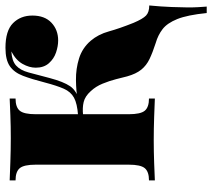

<svg xmlns="http://www.w3.org/2000/svg" viewBox="-56 -516 758 685"><g transform="rotate(-90 322.5 -174.0)"><path d="M313 -518V-497Q282 -497 269.5 -482Q257 -467 257 -425V-93Q257 -51 269.5 -36Q282 -21 313 -21V0Q291 -1 248 -2.5Q205 -4 164 -4Q124 -4 82.5 -2.5Q41 -1 21 0V-21Q52 -21 64.5 -36Q77 -51 77 -93V-425Q77 -467 64.5 -482Q52 -497 21 -497V-518Q43 -517 87.5 -515.5Q132 -514 172 -514Q213 -514 253 -515.5Q293 -517 313 -518ZM618 185Q611 116 596.5 80Q582 44 560.5 27.5Q539 11 511 3Q477 -8 454 -19Q431 -30 416 -48.5Q401 -67 392 -99Q388 -115 382 -138.5Q376 -162 366 -186.5Q356 -211 339 -229Q321 -249 300.5 -254Q280 -259 253 -256V-274Q295 -277 316 -288.5Q337 -300 348 -325Q359 -350 370 -392Q382 -439 394 -470.5Q406 -502 428.5 -517.5Q451 -533 494 -533Q555 -533 582 -506Q609 -479 609 -437Q609 -393 583.5 -369Q558 -345 520 -345Q500 -345 477.5 -352.5Q455 -360 439 -378Q423 -396 423 -425Q423 -448 436.5 -472Q450 -496 481 -512Q447 -510 430.5 -495Q414 -480 406 -450.5Q398 -421 386 -375Q373 -326 357 -302.5Q341 -279 302 -268L303 -275Q339 -281 379 -281.5Q419 -282 456 -270.5Q493 -259 519 -229Q542 -202 552.5 -164Q563 -126 583 -76Q597 -43 609 -31.5Q621 -20 645 -20Q641 21 639.5 59.5Q638 98 638 118Q638 139 639 155.5Q640 172 641 185Z"/></g></svg>

Font: Playfair Display Black
Style: Regular
Weight: 900
Designer: Claus Eggers Sørensen
Foundry: Claus Eggers Sørensen
Version: Version 1.203